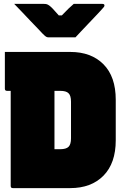

<svg xmlns="http://www.w3.org/2000/svg" viewBox="-20 -967 640 987"><path d="M575 -246Q575 -128 512 -64Q449 0 341 0H46Q35 0 35 -11V-500H16Q5 -500 5 -511V-700H341Q449 -700 512 -636.5Q575 -573 575 -454ZM260 -200H289Q320 -200 332.5 -212.5Q345 -225 345 -256V-444Q345 -476 332 -488Q320 -500 289 -500H260ZM368 -775H229Q222 -775 216.5 -778.5Q211 -782 199 -794Q192 -802 175 -819.5Q158 -837 136.5 -859.5Q115 -882 93 -905.5Q71 -929 53 -947H205Q216 -947 221.5 -945Q227 -943 234 -938Q241 -933 252 -921.5Q263 -910 282 -888H298Q319 -910 332.5 -923Q346 -936 359 -947H506Q517 -947 517 -939Q517 -935 514 -931Q511 -927 499 -914Q488 -902 470 -883Q452 -864 432 -843Q412 -822 395 -804Q378 -786 368 -775Z"/></svg>

Font: Recursive Mn Lnr St XBk
Style: Regular
Weight: 1000
Monospace: yes
Version: Version 1.079;hotconv 1.0.112;makeotfexe 2.5.65598; ttfautoh